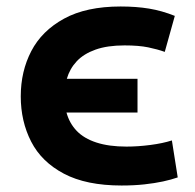

<svg xmlns="http://www.w3.org/2000/svg" viewBox="-20 -560 600 592"><path d="M355 12Q246 12 177 -24.5Q108 -61 76 -123.5Q44 -186 44 -263Q44 -340 76.5 -402.5Q109 -465 177.5 -502.5Q246 -540 352 -540Q400 -540 439.5 -533.5Q479 -527 519 -511L488 -400Q466 -408 437 -414Q408 -420 364 -420Q311 -420 274.5 -407Q238 -394 216.5 -371Q195 -348 186 -317H404V-213H185Q194 -180 216.5 -156.5Q239 -133 277.5 -120.5Q316 -108 370 -108Q405 -108 443.5 -113Q482 -118 510 -127L528 -13Q508 -6 482.5 -0.5Q457 5 425 8.5Q393 12 355 12Z"/></svg>

Font: Ubuntu Sans Mono
Style: Regular
Weight: 400
Monospace: yes
Designer: Dalton Maag Ltd
Foundry: Dalton Maag Ltd
Version: Version 1.006